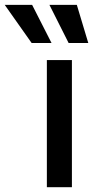

<svg xmlns="http://www.w3.org/2000/svg" viewBox="-132 -781 389 801"><path d="M63.5 -530.3H168V0H63.5ZM-112.3 -760.7H2L83 -601.6H0ZM74.2 -760.7H188.5L236.3 -601.6H154.3Z"/></svg>

Font: Pretendard JP Medium
Style: Regular
Weight: 500
Designer: Base glyphs from Inter by Rasmus Andersson; Hangeul glyphs from Noto Sans CJK(Source Han Sans) by Jang Soo-young and Kan
Foundry: Kil Hyung-jin
Version: Version 1.309